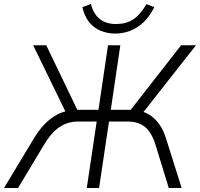

<svg xmlns="http://www.w3.org/2000/svg" viewBox="-42 -947 1007 967"><path d="M-22 0 127 -247Q153 -291 182.5 -321.5Q212 -352 246 -370Q280 -388 318 -391L296 -368L125 -719H191L355 -378L338 -394H454L502 -719H564L516 -394H625L604 -378L870 -719H945L669 -368L643 -391Q680 -388 709 -370Q738 -352 760 -321.5Q782 -291 795 -247L873 0H808L743 -212Q724 -277 690 -306Q656 -335 600 -335H507L457 0H395L445 -335H353Q298 -335 256 -306Q214 -277 176 -212L49 0ZM538 -778Q499 -778 465 -792Q431 -806 407 -835.5Q383 -865 373 -911L416 -927Q430 -874 462 -850Q494 -826 542 -826Q592 -826 627 -848Q662 -870 696 -926L735 -911Q711 -862 679 -833Q647 -804 611.5 -791Q576 -778 538 -778Z"/></svg>

Font: Nunitoga
Style: Light Italic
Weight: 300
Italic angle: -9°
Designer: Vernon Adams
Foundry: Vernon Adams
Version: Version 1.0